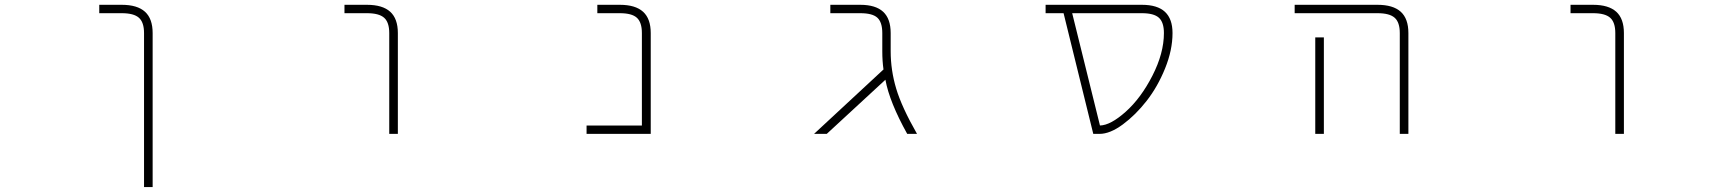

<svg xmlns="http://www.w3.org/2000/svg" viewBox="-20 -544 7040 783"><path d="M476.6 -490.2H384.8V-524.4H476.6Q540 -524.4 571.3 -496.1Q602.5 -467.8 602.5 -409.2V218.8H567.4V-409.2Q567.4 -453.1 546.4 -471.7Q525.4 -490.2 476.6 -490.2Z M1476.6 -490.2H1384.8V-524.4H1476.6Q1540 -524.4 1571.3 -496.1Q1602.5 -467.8 1602.5 -409.2V2H1567.4V-409.2Q1567.4 -453.1 1546.4 -471.7Q1525.4 -490.2 1476.6 -490.2Z M2597.7 -409.2Q2597.7 -453.1 2577.1 -471.7Q2556.6 -490.2 2507.8 -490.2H2416V-524.4H2507.8Q2571.3 -524.4 2602.5 -496.1Q2633.8 -467.8 2633.8 -409.2V2H2372.1V-32.2H2597.7Z M3612.3 -335Q3612.3 -257.8 3634.8 -182.6Q3657.2 -107.4 3719.7 2H3679.7Q3607.4 -127.9 3590.8 -218.8L3351.6 2H3299.8L3583 -260.7Q3578.1 -294.9 3578.1 -335V-409.2Q3578.1 -453.1 3558.1 -471.7Q3538.1 -490.2 3488.3 -490.2H3366.2V-524.4H3488.3Q3550.8 -524.4 3581.5 -496.1Q3612.3 -467.8 3612.3 -409.2Z M4352.5 -490.2 4465.8 -32.2Q4508.8 -33.2 4570.3 -87.9Q4632.8 -143.6 4679.7 -235.4Q4726.6 -327.1 4726.6 -409.2Q4726.6 -453.1 4706.1 -471.7Q4685.5 -490.2 4636.7 -490.2ZM4761.7 -409.2Q4761.7 -339.8 4731.4 -265.1Q4701.2 -190.4 4656.2 -132.8Q4611.3 -75.2 4559.1 -36.6Q4506.8 2 4463.9 2H4438.5L4317.4 -490.2H4244.1V-524.4H4636.7Q4700.2 -524.4 4731 -495.6Q4761.7 -466.8 4761.7 -409.2Z M5597.7 -490.2H5259.8V-524.4H5597.7Q5661.1 -524.4 5692.4 -496.1Q5723.6 -467.8 5723.6 -409.2V2H5688.5V-409.2Q5688.5 -453.1 5667.5 -471.7Q5646.5 -490.2 5597.7 -490.2ZM5343.8 -391.6H5378.9V-24.4V2H5343.8V-24.4Z M6476.6 -490.2H6384.8V-524.4H6476.6Q6540 -524.4 6571.3 -496.1Q6602.5 -467.8 6602.5 -409.2V2H6567.4V-409.2Q6567.4 -453.1 6546.4 -471.7Q6525.4 -490.2 6476.6 -490.2Z"/></svg>

Font: GenEi Gothic M ExtraLight
Style: Regular
Weight: 200
Designer: o_tamon (Modified); [Source Han Sans]
Ryoko NISHIZUKA  (kana & ideographs); Paul D. Hunt (Latin, Greek & Cyrillic); Wenl
Version: Version 1.1a;Original Version 1.004